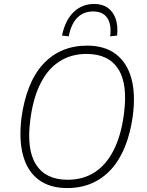

<svg xmlns="http://www.w3.org/2000/svg" viewBox="-20 -944 746 972"><path d="M320 8Q231 8 174.5 -35Q118 -78 96.5 -158Q75 -238 89 -350Q101 -436 128 -504Q155 -572 197.5 -618.5Q240 -665 296 -689Q352 -713 421 -713Q510 -713 566.5 -670Q623 -627 645 -547.5Q667 -468 652 -355Q640 -269 612.5 -201Q585 -133 542.5 -86.5Q500 -40 444.5 -16Q389 8 320 8ZM322 -34Q401 -34 459.5 -72Q518 -110 555.5 -184Q593 -258 607 -364Q628 -517 579 -594Q530 -671 418 -671Q340 -671 281 -633Q222 -595 185 -521.5Q148 -448 134 -342Q113 -189 162 -111.5Q211 -34 322 -34ZM328 -760 294 -764Q310 -842 353 -883Q396 -924 457 -924Q498 -924 525 -905Q552 -886 565 -850.5Q578 -815 573 -764L538 -760Q545 -822 522.5 -854Q500 -886 451 -886Q403 -886 371.5 -854.5Q340 -823 328 -760Z"/></svg>

Font: Nunito Sans 10pt SemiCondensed ExtraLight
Style: Italic
Weight: 250
Width: 4
Italic angle: -9°
Designer: Vernon Adams
Foundry: Vernon Adams
Version: Version 3.101;gftools[0.9.27]